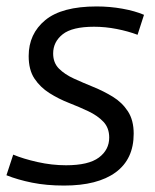

<svg xmlns="http://www.w3.org/2000/svg" viewBox="-30 -566 481 596"><path d="M-10 -22 11 -86Q42 -73 86.5 -63Q131 -53 175 -53Q245 -53 277 -77Q309 -101 309 -139Q309 -169 291 -188Q273 -207 244.5 -220.5Q216 -234 184 -246.5Q152 -259 123.5 -277Q95 -295 77 -322Q59 -349 59 -392Q59 -461 110.5 -503.5Q162 -546 270 -546Q311 -546 350 -539Q389 -532 417 -520L397 -458Q368 -469 332.5 -476Q297 -483 262 -483Q194 -483 164.5 -459.5Q135 -436 135 -400Q135 -371 153 -353Q171 -335 199.5 -322Q228 -309 260 -296Q292 -283 320.5 -265.5Q349 -248 367 -220.5Q385 -193 385 -151Q385 -72 329 -31Q273 10 169 10Q114 10 69.5 1Q25 -8 -10 -22Z"/></svg>

Font: Georama
Style: Italic
Weight: 400
Italic angle: -9°
Designer: Jean-Baptiste Levee
Foundry: Production Type
Version: Version 1.000